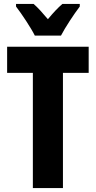

<svg xmlns="http://www.w3.org/2000/svg" viewBox="-20 -950 483 970"><path d="M156 -770H288C309 -811 354 -879 383 -917V-930H295C272 -910 250 -887 222 -853C195 -885 171 -912 150 -930H61V-917C89 -881 138 -807 156 -770ZM298 0V-582H428V-714H16V-582H146V0Z"/></svg>

Font: Noto Sans Georgian ExtraCondensed ExtraBold
Style: Regular
Weight: 800
Width: 2
Designer: Monotype Design Team, Akaki Razmadze
Foundry: Google LLC
Version: Version 2.005